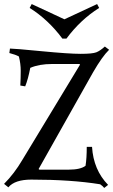

<svg xmlns="http://www.w3.org/2000/svg" viewBox="-35 -905 557 945"><path d="M282 -810 443 -885 453 -866Q361 -808 292 -715H272Q203 -808 111 -866L121 -885ZM481 -676 502 -660Q468 -627 423 -549L155 -73L159 -70H303Q361 -70 386 -89Q392 -127 392 -182H418Q425 -69 497 5L478 20Q470 10 458 2Q316 -21 119 -21Q38 -21 6 17L-15 0Q35 -50 75 -118L359 -587L356 -590H221Q158 -590 114 -571Q103 -514 89 -480L65 -484Q67 -522 67 -556.5Q67 -591 58 -627Q42 -636 11 -644L14 -666Q35 -666 169.5 -653Q304 -640 362 -640Q420 -640 439 -647.5Q458 -655 481 -676Z"/></svg>

Font: Almendra
Style: Regular
Weight: 400
Designer: Ana Sanfelippo
Foundry: Ana Sanfelippo
Version: Version 1.004